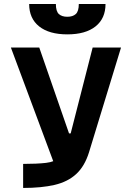

<svg xmlns="http://www.w3.org/2000/svg" viewBox="-20 -928 626 948"><path d="M94.2 0V-118.7Q162.6 -118.7 207 -123.8Q251.5 -128.9 278.1 -152.3Q304.7 -175.8 318.8 -229.5L437.5 -693.4H577.6L419.4 -175.8Q397.9 -106.9 356.2 -68.6Q314.5 -30.3 249.8 -15.1Q185.1 0 94.2 0ZM262.2 -80.1 33.7 -693.4H173.8L320.8 -269.5H361.8ZM312.5 -758.3Q222.7 -758.3 173.3 -797.6Q124 -836.9 124 -908.2H255.9Q255.9 -872.1 270.7 -858.6Q285.5 -845.2 312.4 -845.2Q339.4 -845.2 354.2 -858.7Q369.1 -872.2 369.1 -908.2H501Q501 -836.9 451.7 -797.6Q402.4 -758.3 312.5 -758.3Z"/></svg>

Font: Cascadia Mono
Style: Regular
Weight: 400
Monospace: yes
Designer: Aaron Bell
Foundry: Saja Typeworks
Version: Version 2404.023